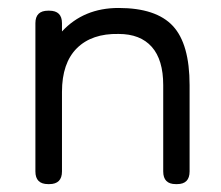

<svg xmlns="http://www.w3.org/2000/svg" viewBox="-20 -467 561 487"><path d="M105 0H102.1Q69.8 0 69.8 -32.2V-408.2Q69.8 -439.9 102.1 -439.9H105Q137.2 -439.9 137.2 -408.2V-387.2Q192.4 -446.8 280.8 -446.8Q376 -446.8 418.5 -401.1Q460.9 -355.5 460.9 -251V-32.2Q460.9 0 429.2 0H425.8Q394 0 394 -32.2V-251Q394 -315.4 365 -348.1Q335.9 -380.9 280.8 -380.9Q212.9 -382.3 175 -344.7Q137.2 -307.1 137.2 -233.9V-32.2Q137.2 0 105 0Z"/></svg>

Font: Arcon Rounded-
Style: Regular
Weight: 400
Designer: M. Zarth
Foundry: martin zarth - visuelle & digitale kommunikation
Version: Version 1.110;PS 001.110;hotconv 1.0.70;makeotf.lib2.5.58329